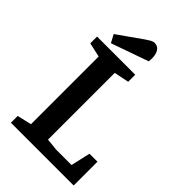

<svg xmlns="http://www.w3.org/2000/svg" viewBox="-249 -931 1021 1021"><g transform="rotate(45 261.5 -420.5)"><path d="M42 0V-51L123 -70V-579L42 -597V-648H329V-595L245 -578V-76L313 -69H429L454 -179H514V0ZM119 -675 95 -720 234 -818Q247 -827 259.5 -834Q272 -841 282 -841Q302 -841 313.5 -828.5Q325 -816 329 -794.5Q333 -773 329 -749Z"/></g></svg>

Font: Faustina SemiBold
Style: Regular
Weight: 600
Designer: Alfonso Garcia
Foundry: http://www.omnibus-type.com
Version: Version 1.200